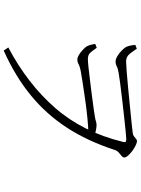

<svg xmlns="http://www.w3.org/2000/svg" viewBox="119 -844 762 1040"><g transform="rotate(90 500.0 -324.0)"><path d="M237 12Q434 -92 564.5 -241.5Q695 -391 748 -607Q752 -621 747.5 -624Q743 -627 734 -627Q724 -627 690 -623.5Q656 -620 610 -615Q564 -610 517 -604.5Q470 -599 432 -594Q394 -589 377 -586Q352 -582 339.5 -575.5Q327 -569 313 -569Q301 -569 284.5 -578.5Q268 -588 254.5 -601.5Q241 -615 235 -625Q231 -633 228 -644.5Q225 -656 223 -676L244 -684Q254 -668 270.5 -647Q287 -626 312 -626Q326 -626 365.5 -629Q405 -632 456 -637Q507 -642 558 -647Q609 -652 648 -656Q687 -660 701 -662Q711 -663 718 -668.5Q725 -674 731.5 -679.5Q738 -685 744 -685Q753 -685 767.5 -678Q782 -671 797 -660Q812 -649 822.5 -637Q833 -625 833 -616Q833 -608 824.5 -601.5Q816 -595 806 -586Q796 -577 791 -561Q744 -417 671.5 -305.5Q599 -194 496.5 -110Q394 -26 254 37ZM303 -362Q291 -362 276.5 -371Q262 -380 249.5 -392Q237 -404 231 -413Q227 -421 223.5 -432.5Q220 -444 218 -459L239 -467Q256 -442 267 -430.5Q278 -419 301 -419Q315 -419 346.5 -422.5Q378 -426 418.5 -431Q459 -436 499 -441Q539 -446 569.5 -450.5Q600 -455 612 -457Q626 -459 636.5 -462.5Q647 -466 657 -466Q669 -466 686 -462.5Q703 -459 719 -454L703 -422Q664 -421 615 -416Q566 -411 517.5 -404Q469 -397 429.5 -391Q390 -385 369 -381Q347 -377 336.5 -372.5Q326 -368 319.5 -365Q313 -362 303 -362Z"/></g></svg>

Font: Noto Serif JP ExtraLight ExtraLight
Style: Regular
Weight: 250
Version: Version 2.003-H1;hotconv 1.1.1;makeotfexe 2.6.0